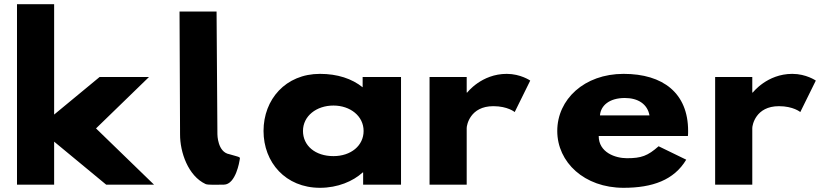

<svg xmlns="http://www.w3.org/2000/svg" viewBox="-20 -880 3973 915"><path d="M690 -513H454.6L238 -334V-860H61V0H238V-205L486 0H714L437.6 -268Z M835.6 -825 838.1 -240C837.6 -154.6 876.7 -41.6 959.6 -3C970.9 2.3 1014.6 0 1046.7 0C1104.4 -0.3 1121.6 -115 1121.6 -115C1124.4 -134 1131.1 -128 1073.5 -145C1016.2 -154.7 1016.1 -240 1016.1 -240L1012.1 -825Z M1235.9 -256C1235.9 -106 1340.9 15 1504.9 15C1589.6 15 1662.2 -16 1708.2 -58H1710.6V0H1891.1V-513H1708.2V-464C1657.4 -505 1588.4 -528 1504.9 -528C1340.9 -528 1235.9 -406 1235.9 -256ZM1423.9 -256C1423.9 -327 1488 -377 1569.1 -377C1648.9 -377 1712.8 -327 1712.8 -256C1712.8 -186 1652.6 -136 1569.1 -136C1481.9 -136 1423.9 -186 1423.9 -256Z M2027.1 0H2204.1V-270C2204.1 -283 2219.9 -374 2331.2 -374C2399.9 -374 2432.9 -346 2432.9 -346L2506.9 -496C2506.9 -496 2460.9 -528 2394.9 -528C2274.3 -528 2206.6 -439 2206.6 -439H2204.1V-513H2027.1Z M3258.3 -232C3259.3 -238 3259.3 -249 3259.3 -256C3259.3 -436 3140.3 -528 2951.7 -528C2764.2 -528 2635.7 -406 2635.7 -256C2635.7 -107 2764.2 15 2951.7 15C3089.7 15 3192.3 -22 3250.3 -119L3118.7 -183C3066.7 -137 3036.4 -126 2967.5 -126C2913 -126 2833.2 -153 2833.2 -232ZM2839.2 -330C2842.8 -377 2884 -413 2957.8 -413C3020.7 -413 3065.5 -384 3075.2 -330Z M3388.1 0H3565.1V-270C3565.1 -283 3580.9 -374 3692.2 -374C3760.9 -374 3793.9 -346 3793.9 -346L3867.9 -496C3867.9 -496 3821.9 -528 3755.9 -528C3635.3 -528 3567.6 -439 3567.6 -439H3565.1V-513H3388.1Z"/></svg>

Font: Hussar
Style: BdSuprExt
Weight: 700
Foundry: Cannot Into Space Fonts
Version: Version 2.00